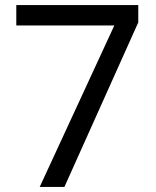

<svg xmlns="http://www.w3.org/2000/svg" viewBox="-20 -734 612 754"><path d="M136 0 429 -634H44V-714H523V-646L233 0Z"/></svg>

Font: Noto Sans Linear A
Style: Regular
Weight: 400
Designer: Monotype Design Team
Foundry: Monotype Imaging Inc.
Version: Version 2.002; ttfautohint (v1.8.4.7-5d5b)